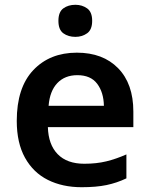

<svg xmlns="http://www.w3.org/2000/svg" viewBox="-20 -772 625 802"><path d="M301 -552Q410 -552 473.5 -487Q537 -422 537 -306V-241H180Q182 -168 221 -128Q260 -88 332 -88Q383 -88 424 -98Q465 -108 508 -127V-27Q468 -8 425 1Q382 10 321 10Q241 10 180 -20.5Q119 -51 84.5 -113Q50 -175 50 -267Q50 -406 119 -479Q188 -552 301 -552ZM303 -458Q251 -458 219.5 -425Q188 -392 183 -330H414Q413 -386 386 -422Q359 -458 303 -458ZM295 -752Q323 -752 344 -737Q365 -722 365 -685Q365 -648 344 -633Q323 -618 295 -618Q265 -618 244.5 -633Q224 -648 224 -685Q224 -722 244.5 -737Q265 -752 295 -752Z"/></svg>

Font: Noto Sans Meetei Mayek SemiBold
Style: Regular
Weight: 600
Designer: Monotype Design Team and Neelakash Kshetrimayum
Foundry: Monotype Imaging Inc.
Version: Version 2.002; ttfautohint (v1.8.4.7-5d5b)